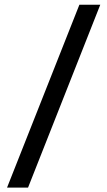

<svg xmlns="http://www.w3.org/2000/svg" viewBox="-20 -692 465 832"><path d="M10.5 121 324 -671.5H414.5L101.5 121Z"/></svg>

Font: Anek Gurmukhi Medium
Style: Regular
Weight: 500
Designer: Sarang Kulkarni (Gurmukhi), Yesha Goshar (Latin)
Foundry: Ek Type
Version: Version 1.003